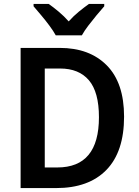

<svg xmlns="http://www.w3.org/2000/svg" viewBox="-20 -958 707 978"><path d="M612 -364Q612 -185 522 -92.5Q432 0 266 0H85V-714H284Q436 -714 524 -625Q612 -536 612 -364ZM484 -361Q484 -489 433 -549Q382 -609 286 -609H208V-105H272Q484 -105 484 -361ZM264 -778Q252 -800 232 -827Q212 -854 190 -880Q168 -906 151 -926V-938H228Q251 -922 278.5 -899Q306 -876 330 -849Q355 -877 381.5 -898.5Q408 -920 433 -938H511V-926Q494 -907 472 -880.5Q450 -854 429.5 -827Q409 -800 397 -778Z"/></svg>

Font: Noto Sans Tamil SemiCondensed SemiBold
Style: Regular
Weight: 600
Width: 4
Designer: Jelle Bosma - Monotype Design Team
Foundry: Monotype Imaging Inc.
Version: Version 2.004; ttfautohint (v1.8.4.7-5d5b)